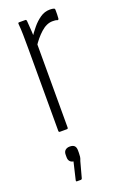

<svg xmlns="http://www.w3.org/2000/svg" viewBox="-139 -532 510 792"><g transform="rotate(-20 116.0 -136.0)"><path d="M58 0Q53 0 53 -6V-367Q53 -401 52.5 -428Q52 -455 50 -475Q49 -482 54 -482H82Q86 -482 87 -476Q89 -454 90.5 -427Q92 -400 92 -386L94 -381V-6Q94 0 89 0ZM88 -361 85 -404Q97 -422 113 -441.5Q129 -461 148.5 -474.5Q168 -488 191 -488Q202 -488 208 -486Q211 -485 212 -483.5Q213 -482 213 -478Q213 -468 213 -459.5Q213 -451 212 -441Q211 -435 206 -436Q202 -438 197 -438.5Q192 -439 185 -439Q159 -439 133.5 -416Q108 -393 88 -361ZM54 216Q50 216 51 210L69 134Q60 133 54 126.5Q48 120 48 108V97Q48 84 55.5 77.5Q63 71 75 71Q89 71 95.5 77.5Q102 84 102 98V109Q102 118 101 125.5Q100 133 96 142L77 212Q75 216 72 216Z"/></g></svg>

Font: Sofia Sans Extra Condensed Light
Style: Regular
Weight: 300
Designer: Botio Nikoltchev, Ani Petrova
Foundry: lettersoup
Version: Version 4.101